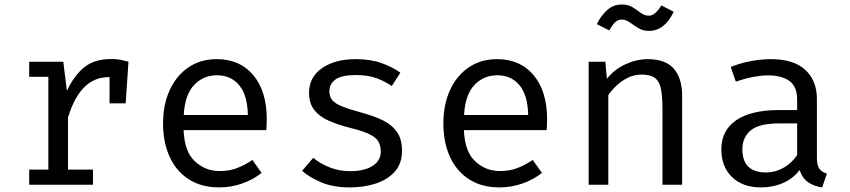

<svg xmlns="http://www.w3.org/2000/svg" viewBox="-20 -811 3732 843"><path d="M108.2 0V-66.2H192.3V-473.8H108.2V-540H257.9L273.8 -412.3Q305.1 -479 349.7 -515.4Q394.4 -551.8 467.7 -551.8Q490.3 -551.8 507.9 -548.5Q525.6 -545.1 544.1 -540L531.8 -357.4H461V-472.3Q459 -472.3 456.4 -472.3Q332.3 -472.3 278.5 -294.9V-66.2H388.2V0Z M786.2 -239.5Q789.7 -145.6 835.6 -102.8Q881.5 -60 944.1 -60Q985.6 -60 1019 -72.3Q1052.3 -84.6 1088.2 -108.7L1128.7 -51.8Q1091.3 -22.1 1042.6 -5.1Q993.8 11.8 943.1 11.8Q864.1 11.8 809 -23.6Q753.8 -59 724.9 -122.3Q695.9 -185.6 695.9 -269.2Q695.9 -351.3 724.9 -414.9Q753.8 -478.5 806.9 -514.9Q860 -551.3 931.8 -551.3Q1033.8 -551.3 1092.6 -480.5Q1151.3 -409.7 1151.3 -286.7Q1151.3 -272.8 1150.5 -260.5Q1149.7 -248.2 1149.2 -239.5ZM932.8 -480.5Q872.8 -480.5 832.3 -437.9Q791.8 -395.4 786.7 -306.2H1068.2Q1066.7 -392.8 1030.3 -436.7Q993.8 -480.5 932.8 -480.5Z M1517.4 -59.5Q1580 -59.5 1615.9 -82.6Q1651.8 -105.6 1651.8 -145.1Q1651.8 -169.2 1642.8 -187.2Q1633.8 -205.1 1606.2 -219.7Q1578.5 -234.4 1521 -248.7Q1465.1 -262.6 1423.8 -280.8Q1382.6 -299 1359.7 -328.2Q1336.9 -357.4 1336.9 -404.1Q1336.9 -472.3 1393.8 -511.8Q1450.8 -551.3 1542.1 -551.3Q1607.2 -551.3 1655.6 -533.8Q1704.1 -516.4 1737.9 -491.8L1700 -433.3Q1669.7 -454.4 1632.6 -467.9Q1595.4 -481.5 1543.1 -481.5Q1479.5 -481.5 1452.8 -461.8Q1426.2 -442.1 1426.2 -410.8Q1426.2 -386.7 1439.2 -371Q1452.3 -355.4 1483.6 -343.1Q1514.9 -330.8 1569.7 -315.9Q1622.6 -301.5 1662.1 -282.1Q1701.5 -262.6 1723.3 -231Q1745.1 -199.5 1745.1 -149.2Q1745.1 -91.8 1712.3 -56.2Q1679.5 -20.5 1627.4 -4.4Q1575.4 11.8 1517.4 11.8Q1444.1 11.8 1392.6 -9.5Q1341 -30.8 1306.2 -61L1355.4 -117.9Q1387.2 -91.8 1428.5 -75.6Q1469.7 -59.5 1517.4 -59.5Z M2016.9 -239.5Q2020.5 -145.6 2066.4 -102.8Q2112.3 -60 2174.9 -60Q2216.4 -60 2249.7 -72.3Q2283.1 -84.6 2319 -108.7L2359.5 -51.8Q2322.1 -22.1 2273.3 -5.1Q2224.6 11.8 2173.8 11.8Q2094.9 11.8 2039.7 -23.6Q1984.6 -59 1955.6 -122.3Q1926.7 -185.6 1926.7 -269.2Q1926.7 -351.3 1955.6 -414.9Q1984.6 -478.5 2037.7 -514.9Q2090.8 -551.3 2162.6 -551.3Q2264.6 -551.3 2323.3 -480.5Q2382.1 -409.7 2382.1 -286.7Q2382.1 -272.8 2381.3 -260.5Q2380.5 -248.2 2380 -239.5ZM2163.6 -480.5Q2103.6 -480.5 2063.1 -437.9Q2022.6 -395.4 2017.4 -306.2H2299Q2297.4 -392.8 2261 -436.7Q2224.6 -480.5 2163.6 -480.5Z M2564.6 0V-540H2637.9L2644.6 -465.1Q2677.4 -506.7 2726.7 -529Q2775.9 -551.3 2823.1 -551.3Q2902.6 -551.3 2938.7 -509.2Q2974.9 -467.2 2974.9 -392.3V0H2888.7V-328.7Q2888.7 -384.1 2882.6 -417.9Q2876.4 -451.8 2856.7 -467.7Q2836.9 -483.6 2796.4 -483.6Q2764.6 -483.6 2736.7 -469.7Q2708.7 -455.9 2686.9 -435.1Q2665.1 -414.4 2650.8 -393.3V0ZM2829.2 -675.4Q2802.1 -675.4 2782.3 -687.7Q2762.6 -700 2745.4 -712.6Q2728.2 -725.1 2709.7 -725.1Q2692.3 -725.1 2680 -712.8Q2667.7 -700.5 2655.4 -677.4L2600.5 -705.1Q2617.9 -741.5 2645.4 -766.4Q2672.8 -791.3 2710.3 -791.3Q2738.5 -791.3 2757.9 -779Q2777.4 -766.7 2793.6 -754.4Q2809.7 -742.1 2829.2 -742.1Q2856.4 -742.1 2883.6 -787.2L2937.9 -759.5Q2898.5 -675.4 2829.2 -675.4Z M3566.7 -117.9Q3566.7 -85.1 3577.4 -70.3Q3588.2 -55.4 3610.8 -48.7L3589.7 11.8Q3554.9 7.2 3528.7 -10.5Q3502.6 -28.2 3490.8 -64.1Q3461.5 -26.7 3417.7 -7.4Q3373.8 11.8 3321.5 11.8Q3240.5 11.8 3193.8 -33.8Q3147.2 -79.5 3147.2 -154.9Q3147.2 -238.5 3212.3 -283.1Q3277.4 -327.7 3400.5 -327.7H3480V-372.8Q3480 -431.3 3445.9 -455.6Q3411.8 -480 3351.3 -480Q3324.6 -480 3288.7 -473.6Q3252.8 -467.2 3210.8 -452.3L3188.2 -517.4Q3237.4 -535.9 3281.3 -543.6Q3325.1 -551.3 3364.6 -551.3Q3465.1 -551.3 3515.9 -504.1Q3566.7 -456.9 3566.7 -376.9ZM3343.6 -53.8Q3383.6 -53.8 3419.7 -74.1Q3455.9 -94.4 3480 -130.3V-269.2H3402.1Q3312.8 -269.2 3276.2 -238.5Q3239.5 -207.7 3239.5 -155.9Q3239.5 -53.8 3343.6 -53.8Z"/></svg>

Font: FiraCode Nerd Font
Style: Regular
Weight: 400
Designer: Carrois Corporate, Edenspiekermann AG, Nikita Prokopov
Foundry: Carrois Corporate, Edenspiekermann AG, Nikita Prokopov
Version: Version 6.002;Nerd Fonts 2.2.2